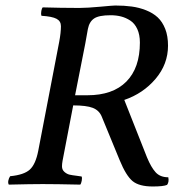

<svg xmlns="http://www.w3.org/2000/svg" viewBox="-20 -674 637 703"><path d="M292 -513.2 254.9 -325.2H299.8Q393.1 -325.2 442.6 -375.2Q492.2 -425.3 492.2 -518.1Q492.2 -546.9 482.7 -567.6Q473.1 -588.4 456.8 -598.9Q440.4 -609.4 422.9 -613.8Q405.3 -618.2 384.8 -618.2Q342.3 -618.2 324.7 -606.4Q307.1 -594.7 301.8 -567.9ZM248 -288.1 209 -85Q207 -73.7 207 -64.9Q207 -52.2 216.1 -44.4Q225.1 -36.6 235.1 -34.4Q245.1 -32.2 260 -30.5Q274.9 -28.8 278.8 -27.8Q281.2 -22.9 279.3 -12.5Q277.3 -2 273.9 2Q184.1 0 136.2 0Q94.2 0 12.2 2Q8.8 -3.9 10.5 -12.7Q12.2 -21.5 17.1 -28.8Q67.9 -33.7 89.1 -53Q110.4 -72.3 120.1 -122.1L196.8 -521Q203.1 -554.7 203.1 -578.1Q203.1 -596.7 187 -605.2Q170.9 -613.8 131.8 -616.2Q129.4 -624 131.3 -634Q133.3 -644 136.2 -647Q204.6 -645 259.8 -645H272.9Q299.3 -645 346.7 -649.4Q394 -653.8 401.9 -653.8Q435.1 -653.8 462.2 -650.1Q489.3 -646.5 514.6 -636.5Q540 -626.5 557.4 -610.4Q574.7 -594.2 585 -568.1Q595.2 -542 595.2 -506.8Q595.2 -439 549.6 -385.3Q503.9 -331.5 435.1 -308.1L518.1 -98.1Q533.2 -61.5 549.8 -43.2Q566.4 -24.9 596.2 -24.9Q599.6 -7.8 591.8 2.9Q578.6 8.8 539.1 8.8Q489.3 8.8 465.3 -11Q441.4 -30.8 418 -87.9L352.1 -248Q342.8 -270 319.6 -279.1Q296.4 -288.1 248 -288.1Z"/></svg>

Font: Common Serif Medium
Style: Italic
Weight: 500
Italic angle: -12°
Designer: Philipp H. Poll, Khaled Hosny
Foundry: Stefan Peev, Context Ltd.
Version: Version 1.026